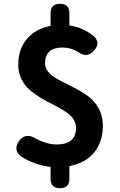

<svg xmlns="http://www.w3.org/2000/svg" viewBox="-20 -866 629 1010"><path d="M296 124Q246 124 246 75V12Q162 2 91 -43Q49 -75 78 -121Q95 -147 119 -150.5Q143 -154 170 -136Q227 -106 278 -106Q380 -106 380 -194Q380 -234 342 -266Q319 -285 254 -319Q237 -327 228 -332Q157 -370 124 -405Q76 -456 76 -526Q76 -607 121.5 -661Q167 -715 246 -730V-797Q246 -846 296 -846Q345 -846 345 -797V-732Q415 -723 473 -676Q511 -641 475 -600Q437 -557 389 -594Q351 -616 309 -616Q217 -616 217 -533Q217 -498 253 -469Q274 -452 336 -422Q425 -379 460 -346Q521 -289 521 -204Q521 -121 476 -65Q430 -8 345 8V75Q345 124 296 124Z"/></svg>

Font: GenSenRounded JP B
Style: Regular
Weight: 700
Version: Version 1.501;PS 1;hotconv 16.6.51;makeotf.lib2.5.65220